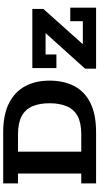

<svg xmlns="http://www.w3.org/2000/svg" viewBox="271 -894 623 1205"><g transform="rotate(-90 582.5 -291.5)"><path d="M34 0V-93H96V-490H34V-583H354Q465 -583 536.5 -547Q608 -511 643.5 -446Q679 -381 679 -292Q679 -202 644.5 -136.5Q610 -71 538.5 -35.5Q467 0 356 0ZM233 -93H342Q414 -93 456.5 -116Q499 -139 518 -184Q537 -229 537 -292Q537 -355 518 -399.5Q499 -444 456 -467Q413 -490 342 -490H233ZM754 0V-69L1007 -350L1022 -317H843V-249H758V-400H1129V-331L877 -49L861 -83H1052V-162H1137V0Z"/></g></svg>

Font: Rokkitt SemiBold
Style: Bold
Weight: 700
Version: Version 3.103